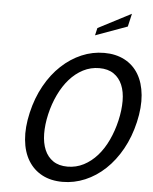

<svg xmlns="http://www.w3.org/2000/svg" viewBox="-62 -993 842 1058"><g transform="rotate(5 359.0 -464.0)"><path d="M323.8 14C366.4 14 407.9 5.5 448.2 -11.5C488.4 -28.5 525.4 -52.8 559 -84.5C592.7 -116.2 622 -154.5 647.1 -199.5C672.1 -244.5 691 -294.7 703.8 -350C716.6 -405.3 720.8 -455.5 716.6 -500.5C712.3 -545.5 700.6 -583.8 681.6 -615.5C662.6 -647.2 636.9 -671.5 604.5 -688.5C572 -705.5 534.5 -714 491.8 -714C448.5 -714 406.9 -705.5 367 -688.5C327 -671.5 290.1 -647.2 256.1 -615.5C222.1 -583.8 192.6 -545.5 167.6 -500.5C142.5 -455.5 123.6 -405.3 110.8 -350C98 -294.7 93.8 -244.5 98.1 -199.5C102.3 -154.5 114.2 -116.2 133.5 -84.5C152.9 -52.8 178.6 -28.5 210.7 -11.5C242.7 5.5 280.4 14 323.8 14ZM472 -628C504 -628 530.5 -620.8 551.5 -606.5C572.5 -592.2 588.3 -572.5 598.9 -547.5C609.5 -522.5 614.8 -493 615 -459C615.1 -425 610.7 -388.7 601.8 -350C592.9 -311.3 580.5 -275 564.6 -241C548.8 -207 529.8 -177.5 507.7 -152.5C485.6 -127.5 460.7 -107.8 433.1 -93.5C405.4 -79.2 375.6 -72 343.6 -72C311.6 -72 285.1 -79.2 264.1 -93.5C243.1 -107.8 227.3 -127.5 216.7 -152.5C206.1 -177.5 200.6 -207 200.1 -241C199.7 -275 203.9 -311.3 212.8 -350C221.7 -388.7 234.3 -425 250.5 -459C266.7 -493 285.8 -522.5 307.9 -547.5C330 -572.5 354.9 -592.2 382.5 -606.5C410.2 -620.8 440 -628 472 -628ZM432.1 -806 607.9 -870 624.5 -942 441.5 -847Z"/></g></svg>

Font: Cabin Condensed
Style: Regular
Weight: 400
Italic angle: -13°
Designer: Pablo Impallari
Foundry: Pablo Impallari. www.impallari.com Igino Marini. www.ikern.com
Version: Version 1.006